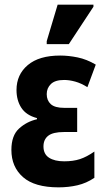

<svg xmlns="http://www.w3.org/2000/svg" viewBox="-20 -796 457 826"><path d="M232 10Q129 10 79 -34Q29 -78 29 -151Q29 -213 62 -243Q95 -273 139 -283V-288Q93 -300 72 -332Q51 -364 51 -409Q51 -475 99.5 -516Q148 -557 239 -557Q275 -557 314 -549Q353 -541 392 -518L356 -421Q329 -438 303.5 -445Q278 -452 256 -452Q217 -452 199 -434.5Q181 -417 181 -391Q181 -364 198.5 -348Q216 -332 256 -332H312V-228H255Q208 -228 187.5 -212Q167 -196 167 -166Q167 -133 191 -117.5Q215 -102 256 -102Q295 -102 324 -111.5Q353 -121 386 -144V-31Q352 -8 313.5 1Q275 10 232 10ZM181 -606V-619L228 -776H382V-767L276 -606Z"/></svg>

Font: Noto Sans Condensed
Style: Bold
Weight: 700
Width: 3
Designer: Monotype Design Team
Foundry: Monotype Imaging Inc.
Version: Version 2.013; ttfautohint (v1.8.4.7-5d5b)